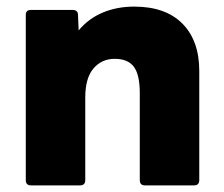

<svg xmlns="http://www.w3.org/2000/svg" viewBox="-20 -561 677 581"><path d="M74 0Q58 0 58 -16V-516Q58 -531 74 -531H199Q216 -531 216 -516L218 -469Q248 -505 291 -523Q334 -541 386 -541Q481 -541 532 -489.5Q583 -438 583 -346V-16Q583 0 567 0H419Q403 0 403 -16V-279Q403 -335 385 -359Q367 -383 327 -383Q288 -383 263 -354Q238 -325 238 -266V-16Q238 0 222 0Z"/></svg>

Font: LINE Seed Sans App ExtraBold
Style: Regular
Weight: 800
Designer: LINE VX Design & Dalton Maag Ltd & Sandoll Inc
Foundry: Dalton Maag Ltd
Version: Version 1.003